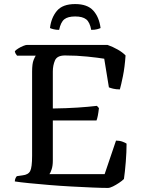

<svg xmlns="http://www.w3.org/2000/svg" viewBox="-20 -925 706 945"><path d="M511 0Q483 0 435.5 -2Q388 -4 332.5 -7Q277 -10 222.5 -14.5Q168 -19 123 -23.5Q78 -28 53 -32Q53 -40 56 -47Q59 -54 63 -58L91 -62Q119 -65 128.5 -83Q138 -101 138 -158V-572Q138 -612 145.5 -630Q153 -648 156 -651H64Q61 -654 57.5 -660Q54 -666 53 -673Q58 -679 70 -686.5Q82 -694 94.5 -699Q107 -704 113 -704H509Q535 -695 559.5 -681Q584 -667 598 -652Q594 -594 585 -550Q576 -506 570 -485Q551 -485 537 -488.5Q523 -492 516 -495L493 -636Q463 -641 410 -646.5Q357 -652 300 -652Q261 -652 250.5 -627.5Q240 -603 240 -573V-391Q308 -392 361.5 -395.5Q415 -399 457 -404L467 -393Q462 -349 455 -332H240V-134Q240 -110 234.5 -92.5Q229 -75 223 -68H495L551 -233Q569 -233 583.5 -227.5Q598 -222 603 -218Q603 -177 599 -127.5Q595 -78 590 -44Q581 -35 566 -25Q551 -15 536 -7.5Q521 0 511 0ZM350 -905Q410 -905 439 -873Q468 -841 475 -787Q469 -784 457.5 -781Q446 -778 429 -778Q422 -816 404 -830Q386 -844 350 -844Q314 -844 296.5 -830Q279 -816 271 -778Q256 -778 244 -781Q232 -784 226 -787Q232 -838 260 -871.5Q288 -905 350 -905Z"/></svg>

Font: Texturina
Style: Regular
Weight: 400
Designer: Guillermo Torres Carreño
Foundry: Omnibus-Type
Version: Version 1.002; ttfautohint (v1.8.3)